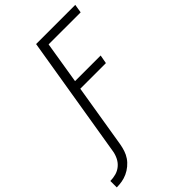

<svg xmlns="http://www.w3.org/2000/svg" viewBox="-383 -837 1161 1161"><g transform="rotate(-45 198.0 -256.0)"><path d="M-104 223V168Q-80 168 -56 161.5Q-32 155 -12.5 139Q7 123 18.5 100Q30 77 34 53L164 -735H499L490 -680H216L172 -410H391L381 -355H162L95 53Q91 76 83.5 99Q76 122 62.5 142Q49 162 29 178.5Q9 195 -13 205Q-35 215 -58 219Q-81 223 -104 223Z"/></g></svg>

Font: Iosevka Term Curly Light
Style: Italic
Weight: 300
Italic angle: -9°
Designer: Belleve Invis
Foundry: Belleve Invis
Version: Version 32.3.0